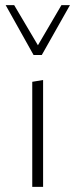

<svg xmlns="http://www.w3.org/2000/svg" viewBox="-20 -724 292 744"><path d="M105 0V-407L147 -414V0ZM110 -511 119 -535 218 -704H251L142 -511ZM110 -511 2 -704H35L135 -535L142 -511Z"/></svg>

Font: Ysabeau Office ExtraLight
Style: Regular
Weight: 250
Designer: Christian Thalmann (Catharsis Fonts)
Version: Version 2.001;gftools[0.9.30]; featfreeze: tnum,lnum,ss02